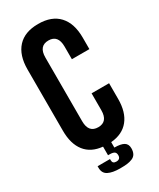

<svg xmlns="http://www.w3.org/2000/svg" viewBox="-215 -775 816 988"><g transform="rotate(-30 193.0 -280.5)"><path d="M254.9 -261.2H358.9V-168Q358.9 -89.4 322.5 -44.2Q286.1 1 216.8 6.8V39.1Q254.9 39.1 272.9 49.8Q291 60.5 291 85.9Q291 105.5 283.9 118.2Q276.9 130.9 262.2 137Q247.6 143.1 231.2 145Q214.8 147 189.9 147Q144.5 147 119.4 134Q94.2 121.1 94.2 88.9V79.1H168V86.9Q168 106.9 189.9 106.9Q214.8 106.9 214.8 83Q214.8 68.8 206.3 63Q197.8 57.1 179.2 57.1H168.9V5.9Q101.1 -0.5 65.9 -45.4Q30.8 -90.3 30.8 -168V-532.2Q30.8 -616.7 72.8 -662.4Q114.7 -708 194.8 -708Q274.9 -708 316.9 -662.4Q358.9 -616.7 358.9 -532.2V-463.9H254.9V-539.1Q254.9 -607.9 198.2 -607.9Q141.1 -607.9 141.1 -539.1V-161.1Q141.1 -92.8 198.2 -92.8Q254.9 -92.8 254.9 -161.1Z"/></g></svg>

Font: Bebas Neue Bold
Style: Regular
Weight: 700
Designer: Ryoichi Tsunekawa
Foundry: Ryoichi Tsunekawa
Version: Version 1.300